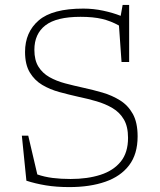

<svg xmlns="http://www.w3.org/2000/svg" viewBox="-20 -752 650 782"><path d="M540.5 -196.5Q540.5 -124.5 506 -79Q471.5 -33.5 409 -11.8Q346.5 10 262.5 10Q209.5 10 167 3Q124.5 -4 87.5 -16L69 -199.5H95L132 -41.5Q161 -31.5 194.5 -27.2Q228 -23 267.5 -23Q336.5 -23 389.2 -40Q442 -57 471.8 -93.8Q501.5 -130.5 501.5 -190.5Q501.5 -236.5 484.5 -265.5Q467.5 -294.5 438.2 -311.8Q409 -329 373 -339.5Q337 -350 298.5 -358Q260.5 -366.5 222 -377Q183.5 -387.5 152 -406.2Q120.5 -425 101.2 -457.2Q82 -489.5 82 -540.5Q82 -621 137.8 -669Q193.5 -717 319.5 -717Q360.5 -717 400.2 -708.5Q440 -700 471.5 -687.5L479.5 -732H506V-499.5H475L464.5 -648Q431.5 -666.5 395.5 -675Q359.5 -683.5 308 -683.5Q210 -683.5 165 -648.8Q120 -614 120 -549Q120 -507 136.5 -480.5Q153 -454 181.2 -438Q209.5 -422 245.2 -412.5Q281 -403 320 -394.5Q359 -386 397.8 -374.8Q436.5 -363.5 469 -343.2Q501.5 -323 521 -288Q540.5 -253 540.5 -196.5Z"/></svg>

Font: Newsreader Caption ExtraLight
Style: Regular
Weight: 275
Designer: Hugues Gentile
Foundry: Production Type
Version: Version 1.001